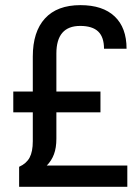

<svg xmlns="http://www.w3.org/2000/svg" viewBox="-20 -720 541 740"><path d="M470.7 -82V0H53.7V-77.1Q82 -89.8 94.2 -112.8Q106.4 -135.7 106.4 -175.8V-287.1H31.2V-367.2H106.4V-502Q106.4 -597.7 153.3 -648.9Q200.2 -700.2 290 -700.2Q376 -700.2 421.9 -656.7Q467.8 -613.3 467.8 -532.2H380.9Q380.9 -577.1 358.4 -598.6Q335.9 -620.1 289.1 -620.1Q197.3 -620.1 197.3 -513.7V-367.2H367.2V-287.1H197.3V-185.5Q197.3 -150.4 188 -125.5Q178.7 -100.6 160.2 -82Z"/></svg>

Font: Dinish Expanded
Style: Regular
Weight: 400
Width: 7
Designer: Charles Nix
Foundry: Playbeing
Version: Version 2.005; ttfautohint (v1.8.3)